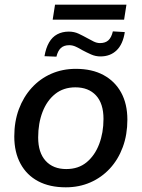

<svg xmlns="http://www.w3.org/2000/svg" viewBox="-20 -791 605 820"><path d="M261 9Q192 9 143 -17Q94 -43 67.5 -92Q41 -141 41 -208Q41 -272 60.5 -324.5Q80 -377 115.5 -416Q151 -455 199 -476Q247 -497 304 -497Q373 -497 422 -470.5Q471 -444 497.5 -395.5Q524 -347 524 -280Q524 -216 504.5 -163Q485 -110 449.5 -71.5Q414 -33 366 -12Q318 9 261 9ZM263 -69Q315 -69 350 -98Q385 -127 403.5 -175.5Q422 -224 422 -283Q422 -349 390 -383.5Q358 -418 302 -418Q251 -418 215.5 -389.5Q180 -361 161.5 -312.5Q143 -264 143 -204Q143 -139 175 -104Q207 -69 263 -69ZM205 -707 215 -771H520L510 -707ZM221 -549 170 -551Q176 -586 189.5 -609.5Q203 -633 224.5 -644.5Q246 -656 274 -656Q297 -656 316 -647Q335 -638 353 -628Q367 -620 380.5 -613.5Q394 -607 407 -607Q430 -607 443 -619Q456 -631 462 -657L513 -654Q505 -602 478 -576Q451 -550 409 -550Q388 -550 369 -558.5Q350 -567 333 -576Q318 -585 304 -591.5Q290 -598 276 -598Q253 -598 240 -586Q227 -574 221 -549Z"/></svg>

Font: Nunito Sans 12pt ExtraLight 12pt SemiBold
Style: Italic
Weight: 600
Italic angle: -9°
Version: Version 3.101;gftools[0.9.27]